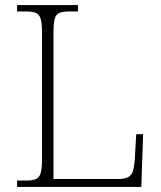

<svg xmlns="http://www.w3.org/2000/svg" viewBox="-20 -734 632 754"><path d="M47 0V-25H84Q108 -25 121.5 -31Q135 -37 140 -55Q145 -73 145 -109V-605Q145 -642 140 -659.5Q135 -677 121.5 -683Q108 -689 84 -689H47V-714H286V-689H252Q227 -689 213.5 -683.5Q200 -678 195 -660.5Q190 -643 190 -606V-31H443Q470 -31 483.5 -38.5Q497 -46 502 -62.5Q507 -79 509 -104L515 -207H542L535 0Z"/></svg>

Font: Noto Rashi Hebrew ExtraLight
Style: Regular
Weight: 250
Version: Version 1.006